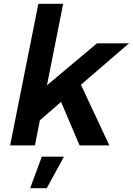

<svg xmlns="http://www.w3.org/2000/svg" viewBox="-20 -762 696 1006"><path d="M553 0H397L300 -228L189 -132L163 0H33L181 -742H311L226 -315L488 -535H656L404 -318ZM225 224H138L199 59H315Z"/></svg>

Font: Argentum Sans Medium
Style: Italic
Weight: 500
Italic angle: -11°
Designer: Julieta Ulanovsky (font), Cristiano Sobral (main changes and remaster)
Foundry: Julieta Ulanovsky (font), Cristiano Sobral (main changes and remaster)
Version: Version 2.007;June 15, 2022;FontCreator 14.0.0.2814 64-bit; 